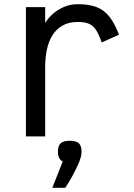

<svg xmlns="http://www.w3.org/2000/svg" viewBox="-20 -652 640 918"><path d="M104 0V-618H196V-542Q209 -564 231.5 -584.5Q254 -605 285 -618.5Q316 -632 352 -632Q406 -632 442 -618Q478 -604 503 -572.5Q528 -541 549 -486L466 -449Q453 -488 439 -509Q425 -530 405 -538.5Q385 -547 352 -547Q308 -547 277.5 -529Q247 -511 229 -480.5Q211 -450 203.5 -411.5Q196 -373 196 -332V0ZM230 246 280 120Q257 109 257 73Q257 45 270 33Q283 21 313 21Q344 21 357 33Q370 45 370 73Q370 95 357.5 125Q345 155 327.5 187Q310 219 292 246Z"/></svg>

Font: Victor Mono SemiBold
Style: Regular
Weight: 600
Monospace: yes
Designer: Rune Bjørnerås
Version: Version 1.561;gftools[0.9.30]